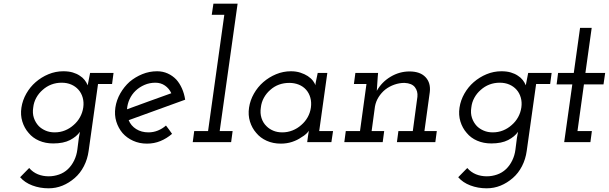

<svg xmlns="http://www.w3.org/2000/svg" viewBox="-20 -770 3298 1040"><path d="M468 -375Q465 -358 461.5 -341.5Q458 -325 455 -308Q449 -323 438.5 -336.5Q428 -350 412 -360Q396 -371 374 -377.5Q352 -384 323 -384Q281 -384 242.5 -368Q204 -352 173 -325Q143 -299 122.5 -263Q102 -227 96 -187Q90 -147 101 -111.5Q112 -76 135 -50Q157 -23 191.5 -8Q226 7 268 7Q324 7 359.5 -11.5Q395 -30 413 -56Q411 -47 410 -39.5Q409 -32 407 -23L399 40Q395 72 381.5 99.5Q368 127 348 146Q327 166 299.5 175.5Q272 185 244 185Q212 185 185 174Q158 163 138 140L89 190Q114 219 155 234.5Q196 250 243 250Q283 250 318.5 235.5Q354 221 385 194Q415 168 434.5 130Q454 92 460 48L511 -315H587L595 -375ZM160 -188Q163 -216 176.5 -240.5Q190 -265 211 -283Q232 -302 258 -312Q284 -322 314 -322Q343 -322 366 -312Q389 -302 405 -284Q421 -266 428 -241Q435 -216 431 -188Q427 -160 413.5 -135.5Q400 -111 379 -93Q358 -74 332 -63.5Q306 -53 276 -53Q249 -53 227 -62.5Q205 -72 190 -87Q172 -106 163.5 -131.5Q155 -157 160 -188Z M822 -322Q851 -322 873.5 -306.5Q896 -291 908 -265Q848 -244 788.5 -222Q729 -200 668 -178Q670 -207 682 -233Q694 -259 715 -279Q735 -298 762.5 -310Q790 -322 822 -322ZM983 -230Q978 -263 965.5 -291Q953 -319 935 -339Q915 -360 888.5 -372Q862 -384 831 -384Q789 -384 751 -368.5Q713 -353 682 -327Q652 -300 631.5 -264Q611 -228 605 -188Q599 -147 610 -111.5Q621 -76 644 -49Q667 -23 701 -7.5Q735 8 776 8Q815 8 849 -6Q883 -20 912 -45Q904 -56 896 -67.5Q888 -79 879 -90Q860 -73 835.5 -63Q811 -53 784 -53Q746 -53 717.5 -71Q689 -89 677 -119Q754 -147 830 -174.5Q906 -202 983 -230Z M1032 -60 1024 0H1232L1240 -60H1170L1267 -750H1136L1127 -690H1195L1107 -60Z M1329 -187Q1323 -147 1334 -111.5Q1345 -76 1368 -50Q1390 -23 1424.5 -7.5Q1459 8 1501 8Q1534 8 1562.5 -1.5Q1591 -11 1612 -26Q1628 -35 1638.5 -45Q1649 -55 1653 -62Q1652 -54 1650.5 -46.5Q1649 -39 1648 -30L1644 0H1775L1784 -60H1709L1753 -375H1701Q1698 -358 1694 -341.5Q1690 -325 1688 -308Q1686 -318 1675.5 -332Q1665 -346 1647 -358Q1630 -369 1607 -376.5Q1584 -384 1556 -384Q1514 -384 1475.5 -368Q1437 -352 1406 -325Q1376 -299 1355.5 -263Q1335 -227 1329 -187ZM1393 -188Q1396 -216 1409.5 -240.5Q1423 -265 1444 -283Q1465 -302 1491 -311.5Q1517 -321 1547 -321Q1575 -321 1598.5 -311.5Q1622 -302 1638 -284Q1654 -266 1661 -241Q1668 -216 1664 -187Q1660 -159 1646.5 -135Q1633 -111 1612 -93Q1591 -74 1564.5 -63.5Q1538 -53 1509 -53Q1482 -53 1460.5 -62Q1439 -71 1424 -86Q1405 -104 1396.5 -130.5Q1388 -157 1393 -188Z M2138 -60 2130 0H2338L2346 -60H2279L2308 -271Q2314 -321 2285 -352Q2256 -383 2198 -383Q2144 -383 2096 -354.5Q2048 -326 2021 -278Q2023 -299 2023.5 -315.5Q2024 -332 2026 -353L2028 -375H1905L1897 -315H1965L1930 -60H1853L1845 0H2053L2061 -60H1993L2011 -193Q2016 -221 2031 -244.5Q2046 -268 2067 -285Q2089 -302 2116 -311.5Q2143 -321 2171 -321Q2211 -319 2227.5 -297.5Q2244 -276 2241 -246L2216 -60Z M2841 -375Q2838 -358 2834.5 -341.5Q2831 -325 2828 -308Q2822 -323 2811.5 -336.5Q2801 -350 2785 -360Q2769 -371 2747 -377.5Q2725 -384 2696 -384Q2654 -384 2615.5 -368Q2577 -352 2546 -325Q2516 -299 2495.5 -263Q2475 -227 2469 -187Q2463 -147 2474 -111.5Q2485 -76 2508 -50Q2530 -23 2564.5 -8Q2599 7 2641 7Q2697 7 2732.5 -11.5Q2768 -30 2786 -56Q2784 -47 2783 -39.5Q2782 -32 2780 -23L2772 40Q2768 72 2754.5 99.5Q2741 127 2721 146Q2700 166 2672.5 175.5Q2645 185 2617 185Q2585 185 2558 174Q2531 163 2511 140L2462 190Q2487 219 2528 234.5Q2569 250 2616 250Q2656 250 2691.5 235.5Q2727 221 2758 194Q2788 168 2807.5 130Q2827 92 2833 48L2884 -315H2960L2968 -375ZM2533 -188Q2536 -216 2549.5 -240.5Q2563 -265 2584 -283Q2605 -302 2631 -312Q2657 -322 2687 -322Q2716 -322 2739 -312Q2762 -302 2778 -284Q2794 -266 2801 -241Q2808 -216 2804 -188Q2800 -160 2786.5 -135.5Q2773 -111 2752 -93Q2731 -74 2705 -63.5Q2679 -53 2649 -53Q2622 -53 2600 -62.5Q2578 -72 2563 -87Q2545 -106 2536.5 -131.5Q2528 -157 2533 -188Z M3122 -619 3088 -375H3003L2995 -313H3080L3036 0H3178L3186 -60H3108L3143 -313H3249L3258 -375H3151L3185 -619Z"/></svg>

Font: Josefin Slab Thin SemiBold
Style: Italic
Weight: 600
Italic angle: -12°
Version: Version 2.000